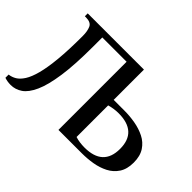

<svg xmlns="http://www.w3.org/2000/svg" viewBox="-129 -938 1229 1229"><g transform="rotate(45 485.5 -323.5)"><path d="M49 13Q33 13 18.5 10.5Q4 8 -7 4V-25Q19 -28 42.5 -42Q66 -56 86.5 -88Q107 -120 122 -176.5Q137 -233 145.5 -320.5Q154 -408 154 -534Q154 -579 141.5 -606.5Q129 -634 84 -634H74V-660H583V-386H681Q729 -386 777.5 -377.5Q826 -369 867 -348.5Q908 -328 933 -290Q958 -252 958 -193Q958 -134 933 -96Q908 -58 867 -37Q826 -16 777.5 -8Q729 0 681 0H469V-617H249V-534Q249 -370 233.5 -263.5Q218 -157 190.5 -96.5Q163 -36 127 -11.5Q91 13 49 13ZM666 -38Q834 -38 834 -193Q834 -348 666 -348Q625 -348 583 -336V-50Q601 -44 623 -41Q645 -38 666 -38Z"/></g></svg>

Font: El Messiri SemiBold
Style: Regular
Weight: 600
Designer: Mohamed Gaber
Foundry: Kief Type Foundry
Version: Version 2.020; ttfautohint (v1.8.3)